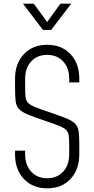

<svg xmlns="http://www.w3.org/2000/svg" viewBox="-20 -1010 514 1046"><path d="M237 16Q158.5 16 110.2 -35Q62 -86 62 -169V-189H117V-169Q117 -110.5 150 -74.8Q183 -39 237 -39Q291 -39 324 -74.8Q357 -110.5 357 -169V-218Q357 -250.5 354.8 -269.5Q352.5 -288.5 342 -300.2Q331.5 -312 306.8 -322.5Q282 -333 237 -348Q171.5 -370 135.5 -384.5Q99.5 -399 84 -415.5Q68.5 -432 65.2 -459Q62 -486 62 -533V-581Q62 -664.5 110.2 -715.2Q158.5 -766 237 -766Q316 -766 364 -715.2Q412 -664.5 412 -581V-561H357V-581Q357 -639.5 324 -675.2Q291 -711 237 -711Q183 -711 150 -675.2Q117 -639.5 117 -581V-533Q117 -500.5 119.2 -481.5Q121.5 -462.5 132 -450.8Q142.5 -439 167.2 -428.5Q192 -418 237 -403Q302.5 -381 338.5 -366.5Q374.5 -352 390 -335.5Q405.5 -319 408.8 -292.2Q412 -265.5 412 -218V-169Q412 -86 364 -35Q316 16 237 16ZM214 -847 105 -990H164L237 -890L309 -990H368L259 -847Z"/></svg>

Font: Mohave Light
Style: Regular
Weight: 300
Designer: Gumpita Rahayu
Foundry: Tokotype
Version: Version 2.003